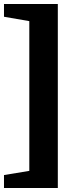

<svg xmlns="http://www.w3.org/2000/svg" viewBox="-36 -755 387 963"><path d="M254 -735V188H-16V123L111 102V-649L-16 -671V-735Z"/></svg>

Font: Piazzolla ExtraBold
Style: Regular
Weight: 800
Designer: Juan Pablo del Peral
Foundry: Huerta Tipografica
Version: Version 1.330